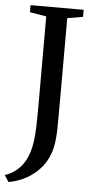

<svg xmlns="http://www.w3.org/2000/svg" viewBox="-91 -779 488 994"><g transform="rotate(5 153.0 -282.0)"><path d="M-30 144.5Q-2 136 22 118.5Q46 101 64.2 74.8Q82.5 48.5 93 13.5Q101 -12.5 105.2 -43Q109.5 -73.5 111 -118.2Q112.5 -163 112.5 -231V-692L26.5 -706.5V-743H302.5V-706.5L221.5 -692.5V-263.5Q221.5 -186.5 220.8 -124Q220 -61.5 210.5 -18.5Q198 36.5 165.8 77.8Q133.5 119 88.2 144.8Q43 170.5 -7.5 179Z"/></g></svg>

Font: Merriweather 72pt
Style: Regular
Weight: 400
Version: Version 2.100